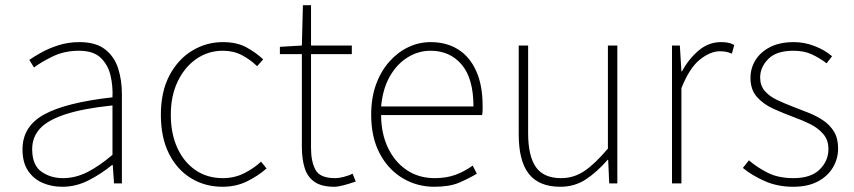

<svg xmlns="http://www.w3.org/2000/svg" viewBox="-20 -701 3264 734"><path d="M218 13Q177 13 142.5 -2Q108 -17 87 -48.5Q66 -80 66 -130Q66 -218 149 -263.5Q232 -309 410 -329Q412 -372 402.5 -412.5Q393 -453 365 -480Q337 -507 282 -507Q226 -507 181 -485Q136 -463 110 -443L92 -472Q109 -484 137.5 -500Q166 -516 203.5 -528Q241 -540 284 -540Q346 -540 381.5 -512.5Q417 -485 431.5 -440Q446 -395 446 -341V0H416L411 -70H408Q368 -37 319.5 -12Q271 13 218 13ZM221 -20Q268 -20 313 -42.5Q358 -65 410 -109V-298Q296 -286 228.5 -263.5Q161 -241 132 -208.5Q103 -176 103 -131Q103 -70 138 -45Q173 -20 221 -20Z M831 13Q764 13 710.5 -19.5Q657 -52 626 -113.5Q595 -175 595 -262Q595 -351 628 -413Q661 -475 715 -507.5Q769 -540 832 -540Q886 -540 923 -519.5Q960 -499 986 -474L963 -448Q937 -473 905 -490Q873 -507 832 -507Q776 -507 731 -476Q686 -445 659.5 -390Q633 -335 633 -262Q633 -190 658 -135.5Q683 -81 727.5 -50.5Q772 -20 832 -20Q876 -20 913 -38.5Q950 -57 978 -83L999 -57Q966 -28 924 -7.5Q882 13 831 13Z M1258 13Q1209 13 1182 -6Q1155 -25 1144.5 -59.5Q1134 -94 1134 -140V-494H1050V-522L1134 -527L1138 -681H1169V-527H1325V-494H1169V-135Q1169 -84 1186 -52Q1203 -20 1261 -20Q1276 -20 1295 -25Q1314 -30 1328 -37L1340 -7Q1317 1 1294.5 7Q1272 13 1258 13Z M1640 13Q1574 13 1519 -20Q1464 -53 1431.5 -114.5Q1399 -176 1399 -262Q1399 -327 1417.5 -378Q1436 -429 1468.5 -465.5Q1501 -502 1541.5 -521Q1582 -540 1626 -540Q1687 -540 1731.5 -512Q1776 -484 1800.5 -429.5Q1825 -375 1825 -297Q1825 -289 1825 -280.5Q1825 -272 1823 -261H1437Q1437 -192 1462.5 -137.5Q1488 -83 1534 -51.5Q1580 -20 1642 -20Q1687 -20 1722 -33Q1757 -46 1787 -68L1803 -37Q1773 -19 1736 -3Q1699 13 1640 13ZM1437 -294H1790Q1790 -401 1745 -454Q1700 -507 1626 -507Q1579 -507 1538 -481.5Q1497 -456 1470 -408.5Q1443 -361 1437 -294Z M2122 13Q2041 13 2002 -36Q1963 -85 1963 -188V-527H1999V-192Q1999 -105 2028.5 -62.5Q2058 -20 2125 -20Q2174 -20 2214.5 -47.5Q2255 -75 2304 -133V-527H2340V0H2309L2305 -90H2303Q2263 -44 2220 -15.5Q2177 13 2122 13Z M2549 0V-527H2579L2585 -428H2587Q2613 -476 2651 -508Q2689 -540 2736 -540Q2750 -540 2762 -538Q2774 -536 2787 -529L2778 -496Q2765 -501 2756 -503Q2747 -505 2731 -505Q2696 -505 2656 -473.5Q2616 -442 2585 -364V0Z M3012 13Q2953 13 2904 -8.5Q2855 -30 2820 -59L2843 -88Q2876 -60 2916 -40Q2956 -20 3014 -20Q3080 -20 3113.5 -53Q3147 -86 3147 -131Q3147 -166 3127 -189Q3107 -212 3076.5 -227Q3046 -242 3015 -253Q2975 -268 2937 -285Q2899 -302 2874 -330Q2849 -358 2849 -403Q2849 -440 2868 -471Q2887 -502 2924 -521Q2961 -540 3015 -540Q3055 -540 3094 -525Q3133 -510 3161 -486L3140 -459Q3114 -479 3084 -493Q3054 -507 3013 -507Q2948 -507 2917 -475.5Q2886 -444 2886 -405Q2886 -374 2903.5 -353.5Q2921 -333 2949.5 -319.5Q2978 -306 3009 -294Q3041 -282 3072 -269.5Q3103 -257 3128 -240Q3153 -223 3168.5 -197.5Q3184 -172 3184 -133Q3184 -94 3164 -60.5Q3144 -27 3106 -7Q3068 13 3012 13Z"/></svg>

Font: Noto Sans SC Thin Thin
Style: Regular
Weight: 250
Version: Version 2.004-H2;hotconv 1.0.118;makeotfexe 2.5.65603